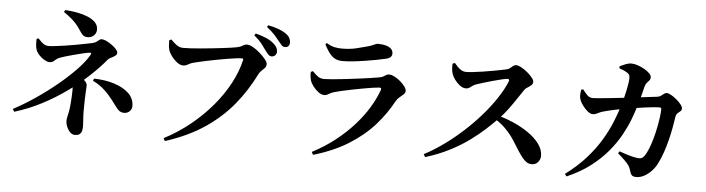

<svg xmlns="http://www.w3.org/2000/svg" viewBox="-52 -1077 5073 1379"><g transform="rotate(5 2485.0 -387.0)"><path d="M57.7 -81.9Q136.1 -123.5 216.6 -178.3Q297.2 -233.2 369.6 -293.2Q442 -353.1 496.9 -410.7Q551.8 -468.3 579 -515.8Q584 -525.5 582.8 -529.3Q581.7 -533 571.7 -532.5Q563.4 -531.9 544.5 -527.9Q525.7 -523.8 501.2 -517.6Q476.7 -511.3 450.8 -504.5Q424.9 -497.8 402.1 -490.9Q379.3 -484 364.5 -478.6Q348.1 -473.4 337.1 -463.9Q326.2 -454.3 316.2 -446.9Q306.2 -439.5 291.5 -439.5Q275.4 -439.5 254.2 -451.3Q233 -463.2 215.4 -481.8Q197.8 -500.4 190.3 -521.3Q185.6 -534.4 184.1 -555.4Q182.5 -576.5 183.7 -598.5L197.6 -602.6Q209.7 -588.9 221.4 -578.2Q233 -567.5 245.5 -561Q257.9 -554.5 272.5 -554.5Q289.5 -554.5 319.8 -557.9Q350.2 -561.3 387.2 -566.9Q424.2 -572.4 462 -579.2Q499.8 -585.9 532.1 -592.3Q564.4 -598.7 585.2 -603.1Q605 -607.9 615.3 -615.7Q625.6 -623.4 633 -629.9Q640.4 -636.3 650.8 -636.3Q664.6 -636.3 684.3 -627Q704 -617.7 723.6 -603.6Q743.3 -589.5 756.4 -574.8Q769.5 -560.1 769.5 -548.2Q769.5 -535.1 756.1 -525.8Q742.8 -516.4 727.4 -509.3Q712 -502.3 705.3 -493.5Q659.9 -437.9 593.6 -375.7Q527.3 -313.4 444.8 -253.5Q362.4 -193.6 267.4 -143.7Q172.3 -93.8 68.8 -62.5ZM517.1 65.3Q497.3 65.3 482 49.3Q466.6 33.3 457.7 11.6Q448.7 -10.1 448.7 -28.1Q448.7 -42.9 451.6 -55.6Q454.5 -68.2 460.1 -95.1Q462.6 -105.3 464.7 -123.3Q466.8 -141.3 468.5 -163.8Q470.2 -186.3 471.5 -210.1Q472.7 -233.9 472.7 -254.8Q472.7 -282.5 469.8 -302.7Q466.9 -322.9 462.7 -336.6L494 -368.2Q511.1 -361.4 529 -349.5Q546.8 -337.6 559 -323.6Q571.2 -309.5 571.2 -295.4Q571.2 -286.1 570.2 -273.1Q569.2 -260 568.3 -239.5Q567.4 -219 566.4 -187.3Q565.4 -155.6 565.4 -108Q565.4 -79.5 568 -49.3Q570.6 -19.1 570.6 -2.8Q570.6 12.1 567.6 28.1Q564.6 44.1 553.2 54.7Q541.7 65.3 517.1 65.3ZM855.7 -123.5Q837.1 -123.5 822.6 -132.9Q808.1 -142.3 785 -174.9Q756.9 -214 732.1 -242.1Q707.3 -270.2 679.6 -292.5Q651.9 -314.9 613 -334.1L620.1 -349.7Q700.8 -348.1 767 -326.9Q833.1 -305.7 872.2 -268.1Q911.3 -230.6 911.3 -176.6Q911.3 -155 895.4 -139.2Q879.5 -123.5 855.7 -123.5ZM546.7 -642Q529.2 -642 518 -649.8Q506.7 -657.5 496.7 -672.8Q486.7 -688.1 471 -710Q452.5 -735.6 425.4 -759.8Q398.3 -784 362.5 -807.9L371.1 -822.2Q415.3 -819.8 457.8 -811.8Q500.4 -803.7 534.7 -789.5Q569 -775.3 589.7 -753.7Q610.3 -732.1 610.3 -701.5Q610.3 -677.2 592.8 -659.6Q575.2 -642 546.7 -642Z M1154 33.1Q1256.7 -20.2 1343.6 -90.9Q1430.6 -161.6 1498.3 -242.6Q1566 -323.5 1610.9 -408.4Q1655.8 -493.3 1674.3 -575.3Q1676.1 -582 1673.4 -584.5Q1670.7 -587 1665.4 -587Q1648.6 -587 1620.8 -583.6Q1593.1 -580.3 1558.8 -574.3Q1524.5 -568.4 1488.6 -561.8Q1452.7 -555.2 1419.7 -548.2Q1386.7 -541.2 1360.4 -535.1Q1334.1 -529.1 1320.1 -525.3Q1302.5 -521.3 1284.4 -510.4Q1266.4 -499.4 1248.7 -499.4Q1226.5 -499.4 1203.4 -517.3Q1180.4 -535.3 1162.7 -559.5Q1145.1 -583.7 1140.1 -602.5Q1135.3 -621.4 1134.5 -636.9Q1133.7 -652.4 1133.9 -672L1148.3 -677.8Q1169 -657.1 1189.8 -641.2Q1210.5 -625.2 1238 -625.2Q1258 -625.2 1290.3 -626.9Q1322.5 -628.7 1361.6 -632.1Q1400.7 -635.5 1441 -639.9Q1481.4 -644.3 1518.2 -648.6Q1554.9 -652.9 1582.8 -657Q1610.7 -661.1 1623.9 -663.9Q1644.8 -668.8 1655 -674.4Q1665.1 -680 1673.2 -684.4Q1681.2 -688.7 1694.5 -688.7Q1712.3 -688.7 1737.6 -674.4Q1762.9 -660.1 1787.5 -638.5Q1812.1 -616.9 1828.9 -595.8Q1845.7 -574.7 1845.7 -561.3Q1845.7 -544.6 1835.8 -533.4Q1825.8 -522.3 1813.6 -511.5Q1801.3 -500.8 1792.8 -484.5Q1732.9 -362.9 1648.6 -260.4Q1564.3 -157.8 1446.2 -78.7Q1328.1 0.5 1165.7 52.7ZM1875.2 -619.7Q1863.1 -619.7 1852.7 -629.8Q1842.3 -640 1829.7 -657.5Q1815.9 -678 1795.4 -704.1Q1774.8 -730.2 1739.2 -760L1748.8 -773.6Q1791.2 -762.7 1825.6 -748Q1859.9 -733.3 1882.8 -712.1Q1899.1 -697.8 1905.4 -684Q1911.8 -670.3 1911.8 -656Q1911.8 -640.9 1901.6 -630.3Q1891.5 -619.7 1875.2 -619.7ZM1966.2 -695Q1951.2 -695 1941.1 -705.7Q1931.1 -716.5 1916 -735.5Q1902.4 -753 1883.2 -775Q1864 -797 1824.4 -827.5L1833.3 -840.4Q1876.2 -832 1909.5 -819.5Q1942.8 -807 1963.7 -791.6Q1983.2 -777.7 1991.1 -762.4Q1999 -747 1999 -729.8Q1999 -714 1990.4 -704.5Q1981.7 -695 1966.2 -695Z M2223 38.6Q2315.4 -9.4 2390 -68.4Q2464.6 -127.5 2521.8 -192Q2579 -256.5 2618.2 -321.7Q2657.4 -387 2678.7 -447.5Q2684.5 -465 2667.4 -464.2Q2651.1 -463.4 2619.7 -458.8Q2588.4 -454.1 2549.5 -447Q2510.7 -439.9 2471.5 -432.1Q2432.4 -424.3 2399 -416.6Q2365.7 -408.9 2346.9 -403.5Q2324.6 -397.3 2308.7 -386.7Q2292.8 -376.1 2276 -376.1Q2255.6 -376.1 2233.8 -392.7Q2212 -409.4 2195.7 -431Q2179.5 -452.6 2174.2 -468Q2169.2 -485.6 2167.4 -500.6Q2165.6 -515.5 2166.2 -533.2L2180.6 -540.2Q2202.7 -517.7 2220.8 -504.3Q2238.9 -490.8 2267.4 -490.8Q2285.1 -490.8 2323 -494.1Q2360.9 -497.4 2408.5 -502.8Q2456 -508.2 2504.2 -514.3Q2552.4 -520.4 2593.3 -526.4Q2634.1 -532.4 2657 -536.6Q2684.8 -541.5 2699 -552.7Q2713.2 -563.8 2730.1 -563.8Q2745.9 -563.8 2767.3 -552.8Q2788.7 -541.8 2809.1 -524.7Q2829.5 -507.7 2843.3 -489.1Q2857.1 -470.6 2857.1 -455.6Q2857.1 -442.5 2844.9 -431.1Q2832.6 -419.7 2816.6 -406.7Q2800.6 -393.6 2789.1 -372.9Q2742.4 -285.5 2669.2 -202.7Q2596 -119.8 2489.1 -52.3Q2382.2 15.3 2234.4 58.5ZM2385 -630.8Q2337.8 -630.8 2309 -658.5Q2280.2 -686.2 2253.2 -740.7L2263.7 -749.8Q2294.6 -730 2321.7 -724.8Q2348.9 -719.7 2373.6 -719.7Q2429.8 -719.7 2473.7 -730.1Q2517.6 -740.4 2548.9 -749.2Q2574.3 -756.2 2589.1 -762.3Q2603.9 -768.4 2612.6 -772.4Q2621.3 -776.3 2628.2 -776.3Q2678.7 -776.3 2708.8 -761.1Q2738.9 -745.9 2738.9 -715.9Q2738.9 -701 2729.5 -690.8Q2720.1 -680.5 2696.1 -674.8Q2666.2 -667.6 2626.5 -660.2Q2586.8 -652.7 2543.1 -646Q2499.4 -639.2 2458.4 -635Q2417.5 -630.8 2385 -630.8Z M3025.7 -15.5Q3096.7 -52.5 3166.6 -103.1Q3236.6 -153.6 3302 -213.3Q3367.5 -272.9 3423.4 -337Q3479.2 -401 3521.9 -465.4Q3564.6 -529.8 3588.5 -588.1Q3595.9 -607.5 3577.2 -606.7Q3562.3 -605.3 3533.8 -598.4Q3505.4 -591.5 3471.8 -582.3Q3438.2 -573.1 3408 -563.7Q3377.7 -554.4 3358.9 -547.9Q3342.4 -542.8 3331.5 -534.3Q3320.6 -525.9 3310.6 -519.2Q3300.6 -512.5 3285.9 -512.5Q3264 -512.5 3242.4 -528.7Q3220.8 -544.9 3204.7 -567.3Q3188.5 -589.7 3182.5 -607.8Q3177.8 -623.5 3176.1 -642Q3174.4 -660.5 3175.3 -680.8L3191.7 -687.6Q3203.1 -673.7 3216.2 -660.3Q3229.3 -646.9 3244.1 -638.6Q3258.9 -630.3 3275.6 -630.3Q3296.5 -630.3 3327.7 -633.9Q3358.9 -637.5 3394.5 -642.8Q3430.1 -648.1 3464.7 -654.4Q3499.3 -660.6 3526.7 -666Q3554.1 -671.4 3568.2 -675Q3581.1 -678 3591.3 -686.5Q3601.4 -695 3611.1 -702.7Q3620.7 -710.3 3631.1 -710.3Q3646.6 -710.3 3669.3 -698Q3691.9 -685.6 3713.7 -667.6Q3735.4 -649.6 3749.9 -631.2Q3764.4 -612.8 3764.4 -600.7Q3764.4 -586.8 3752.4 -576.2Q3740.4 -565.6 3726.4 -557.3Q3712.5 -549 3706.2 -540.2Q3687.7 -513.6 3662.6 -475.4Q3637.4 -437.3 3606.9 -395.5Q3576.4 -353.8 3540.1 -316.4Q3505.8 -281.3 3458.6 -237.8Q3411.5 -194.2 3350 -149.3Q3288.5 -104.5 3210.6 -64.5Q3132.8 -24.6 3037.3 4.7ZM3804.2 -11.3Q3784.5 -11.3 3768.4 -21.2Q3752.3 -31.2 3737.4 -49.6Q3722.5 -68 3705.4 -93.9Q3679.5 -136.6 3652.7 -177Q3625.8 -217.4 3588 -255.2Q3550.1 -293.1 3490.2 -326.4L3506.1 -346.3Q3574.4 -329.1 3638.6 -302Q3702.7 -274.8 3754.2 -239.3Q3805.7 -203.7 3836 -162.5Q3866.4 -121.3 3866.4 -75.8Q3866.4 -53.1 3850.1 -32.2Q3833.8 -11.3 3804.2 -11.3Z M4559.9 15.1Q4536.6 15.1 4527.2 4.5Q4517.8 -6.1 4511.1 -30.8Q4506.9 -48.4 4496.6 -63.2Q4486.4 -78 4467.2 -96.8Q4448.1 -115.7 4416 -143.2L4424.6 -158.3Q4454.3 -147.9 4479.8 -139.8Q4505.3 -131.7 4524.8 -127.3Q4544.2 -122.9 4556.1 -121.8Q4575.4 -119.7 4585.2 -123.2Q4594.9 -126.8 4604.5 -139.1Q4621.6 -161.6 4635.6 -197.4Q4649.7 -233.2 4661.3 -274.8Q4672.8 -316.4 4680.7 -357.4Q4688.6 -398.4 4692.9 -432.2Q4697.2 -466.1 4697.2 -485.1Q4697.2 -497.6 4685.9 -497.6Q4664.6 -497.6 4635.5 -494.7Q4606.5 -491.9 4574.9 -487.4Q4543.3 -482.9 4512.4 -478.1Q4481.6 -473.4 4455.5 -468.9Q4438.5 -466.4 4415.3 -462.4Q4392.1 -458.3 4367.5 -452.9Q4342.8 -447.5 4320.4 -442.5Q4298 -437.5 4282.7 -432.6Q4260.4 -426.1 4243.7 -416.8Q4226.9 -407.5 4208.6 -407.5Q4192.9 -407.5 4173.3 -423.1Q4153.7 -438.8 4137.6 -460.5Q4121.5 -482.2 4114.8 -499.2Q4107.6 -517.3 4108.1 -535.5Q4108.6 -553.7 4112.2 -575.5L4126.2 -579Q4142.9 -556.4 4159.4 -539.5Q4175.9 -522.6 4201.5 -522.6Q4213.1 -522.6 4242.3 -525.3Q4271.5 -528.1 4312.7 -532.2Q4353.9 -536.2 4401.3 -541.6Q4448.7 -547 4496.5 -552.6Q4544.3 -558.3 4587.8 -563.8Q4631.3 -569.3 4663 -572.7Q4677 -574.7 4687.3 -582.3Q4697.6 -589.8 4707.1 -597.4Q4716.6 -605 4727.2 -605Q4739.1 -605 4758.5 -594.2Q4777.9 -583.5 4797.5 -567Q4817.1 -550.6 4830.8 -533.6Q4844.5 -516.5 4844.5 -504Q4844.5 -490.6 4835.5 -483.3Q4826.5 -476 4816.1 -467Q4805.7 -458 4803 -439.2Q4798.4 -406.2 4790.6 -363.7Q4782.8 -321.2 4771.2 -274.3Q4759.7 -227.4 4744 -181.1Q4728.3 -134.9 4707.5 -94.4Q4693.6 -66.5 4669.9 -41.2Q4646.3 -15.9 4618 -0.4Q4589.7 15.1 4559.9 15.1ZM4048.3 37.2Q4134.6 -27.1 4195.3 -95.2Q4256 -163.4 4297.1 -231.8Q4338.2 -300.2 4365.1 -366.1Q4392 -431.9 4409.4 -491.6Q4416.6 -513.8 4423.4 -541.3Q4430.2 -568.8 4436.2 -596.2Q4442.1 -623.7 4445.9 -647.3Q4449.6 -670.9 4449.6 -684.6Q4449.9 -700.8 4446.7 -709.2Q4443.6 -717.6 4433.5 -723.8Q4420.5 -732.9 4404.4 -739.9Q4388.3 -746.9 4372.4 -752.3L4371.7 -766.8Q4389.6 -775.4 4412.5 -784.8Q4435.5 -794.2 4456.2 -794Q4477 -794 4502.2 -785.2Q4527.4 -776.4 4550.2 -763.4Q4572.9 -750.4 4587.4 -735.6Q4601.9 -720.8 4601.9 -708.4Q4601.9 -692.8 4594.3 -684.4Q4586.8 -676 4577.7 -666Q4568.7 -656.1 4562.7 -635.1Q4559 -619.3 4553.3 -596.4Q4547.5 -573.5 4540.1 -545.6Q4532.6 -517.8 4522.5 -486.2Q4510.9 -447.8 4490.8 -394.5Q4470.6 -341.3 4437.4 -280.9Q4404.2 -220.5 4353.6 -159.6Q4302.9 -98.7 4231.2 -43.4Q4159.4 11.9 4061.2 54.6Z"/></g></svg>

Font: Noto Serif KR ExtraLight
Style: Regular
Weight: 200
Designer: Ryoko NISHIZUKA 西塚涼子 (kana & ideographs); Frank Grießhammer (Latin, Greek & Cyrillic); Wenlong ZHANG 张文龙 (bopomofo); San
Foundry: Adobe
Version: Version 2.002-H1;hotconv 1.1.0;makeotfexe 2.6.0